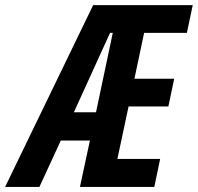

<svg xmlns="http://www.w3.org/2000/svg" viewBox="-85 -734 777 754"><path d="M-64.9 0 280.8 -713.9H671.9L648.9 -605H481L442.9 -424.8H599.1L576.2 -315.9H419.9L376 -109.9H543.9L521 0H229L268.1 -182.1H153.8L69.8 0ZM205.1 -293H292L357.9 -605H347.2Z"/></svg>

Font: Open Sans Condensed
Style: Bold Italic
Weight: 700
Width: 3
Italic angle: -12°
Designer: Monotype Design Team
Foundry: Monotype Imaging Inc.
Version: Version 3.003; ttfautohint (v1.8.4)